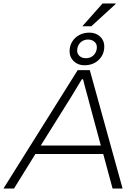

<svg xmlns="http://www.w3.org/2000/svg" viewBox="-32 -1092 808 1112"><path d="M-12 0 418 -686H488L678 0H620L566 -200H173L49 0ZM204 -249H552L485 -497Q482 -509 477.5 -526Q473 -543 467.5 -562Q462 -581 457.5 -599.5Q453 -618 449 -633H442Q429 -612 413 -585Q397 -558 382.5 -534.5Q368 -511 359 -497ZM457 -714Q420 -714 395.5 -737Q371 -760 371 -795Q371 -826 386 -850.5Q401 -875 427 -889Q453 -903 486 -903Q523 -903 547.5 -880.5Q572 -858 572 -823Q572 -791 557 -766.5Q542 -742 516.5 -728Q491 -714 457 -714ZM465 -755Q484 -755 498 -763Q512 -771 520.5 -786Q529 -801 529 -819Q529 -838 514.5 -850.5Q500 -863 478 -863Q460 -863 445.5 -854.5Q431 -846 423 -831.5Q415 -817 415 -798Q415 -780 429 -767.5Q443 -755 465 -755ZM445 -940 562 -1072H637L638 -1069L497 -940Z"/></svg>

Font: Archivo SemiExpanded Thin
Style: Italic
Weight: 250
Width: 6
Italic angle: -10°
Designer: Hector Gatti
Foundry: Omnibus-Type
Version: Version 2.001